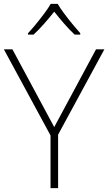

<svg xmlns="http://www.w3.org/2000/svg" viewBox="-20 -968 557 988"><path d="M259 -314 474 -714H517L279 -275V0H240V-271L0 -714H44ZM277 -948Q289 -927 309.5 -899.5Q330 -872 352.5 -844.5Q375 -817 393 -797V-790H364Q337 -815 309 -847.5Q281 -880 259 -908Q237 -880 208.5 -847.5Q180 -815 153 -790H124V-797Q143 -817 165.5 -844.5Q188 -872 208.5 -899.5Q229 -927 241 -948Z"/></svg>

Font: Noto Sans Kannada ExtraLight
Style: Regular
Weight: 200
Designer: Jelle Bosma - Monotype Design Team
Foundry: Monotype Imaging Inc.
Version: Version 2.005; ttfautohint (v1.8.4.7-5d5b)